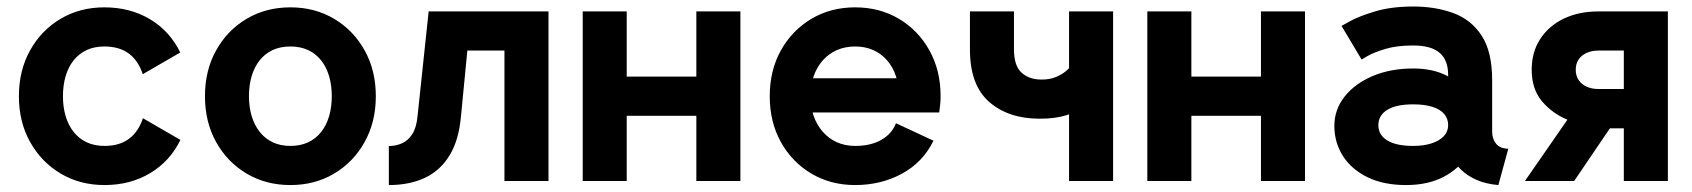

<svg xmlns="http://www.w3.org/2000/svg" viewBox="-20 -542 5066 575"><path d="M168.5 -253.9Q168.5 -286.6 176.5 -313.8Q184.6 -341.1 200.3 -361.1Q216.1 -381.1 239.3 -392Q262.5 -402.8 292.5 -402.8Q337.4 -402.8 366 -381.5Q394.5 -360.1 407.5 -319.8L519.8 -384.8Q488.5 -449.2 429 -484.6Q369.4 -520 292.5 -520Q219.2 -520 161.4 -485.6Q103.5 -451.2 70.1 -391.1Q36.6 -331.1 36.6 -253.9Q36.6 -176.8 70.2 -116.7Q103.8 -56.6 161.7 -22.2Q219.7 12.2 293 12.2Q369.9 12.2 429.4 -23.3Q489 -58.8 520.3 -123L408 -188Q395 -147.9 366.5 -126.5Q337.9 -105 293 -105Q262.9 -105 239.7 -115.8Q216.6 -126.7 200.7 -146.7Q184.8 -166.7 176.6 -194.1Q168.5 -221.4 168.5 -253.9Z M725.6 -253.9Q725.6 -286.6 733.6 -313.8Q741.7 -341.1 757.4 -361.1Q773.2 -381.1 796.4 -392Q819.6 -402.8 849.6 -402.8Q879.6 -402.8 902.8 -392Q926 -381.1 941.8 -361.1Q957.5 -341.1 965.6 -313.8Q973.6 -286.6 973.6 -253.9Q973.6 -221.4 965.6 -194.1Q957.5 -166.7 941.8 -146.7Q926 -126.7 902.8 -115.8Q879.6 -105 849.6 -105Q819.6 -105 796.4 -116.1Q773.2 -127.2 757.4 -147.5Q741.7 -167.7 733.6 -194.8Q725.6 -221.9 725.6 -253.9ZM593.8 -253.9Q593.8 -176.8 627.2 -116.7Q660.6 -56.6 718.5 -22.2Q776.4 12.2 849.6 12.2Q923.1 12.2 980.8 -22.2Q1038.6 -56.6 1072 -116.7Q1105.5 -176.8 1105.5 -253.9Q1105.5 -331.1 1072 -391.1Q1038.6 -451.2 980.8 -485.6Q923.1 -520 849.6 -520Q776.4 -520 718.5 -485.6Q660.6 -451.2 627.2 -391.1Q593.8 -331.1 593.8 -253.9Z M1622.6 -507.8H1263.7L1230.5 -194.6Q1227.3 -159.9 1214.7 -140.4Q1202.1 -120.8 1183.8 -112.8Q1165.5 -104.7 1144.5 -104.7V12.2Q1207 12.2 1253.2 -9.8Q1299.3 -31.7 1326.9 -77.5Q1354.5 -123.3 1360.6 -194.6L1379.6 -390.6H1490.7V0H1622.6Z M1725.1 -507.8V0H1856.9V-195.3H2065.4V0H2197.3V-507.8H2065.4V-312.5H1856.9V-507.8Z M2334 -307.6V-205.1H2661.1L2752 -307.6ZM2663.3 -172.9Q2651.1 -141.4 2619.5 -123.2Q2587.9 -105 2541 -105Q2510.7 -105 2486.2 -116.1Q2461.7 -127.2 2444 -147.5Q2426.3 -167.7 2416.7 -194.8Q2407.2 -221.9 2407.2 -253.9Q2407.2 -286.6 2416.7 -313.8Q2426.3 -341.1 2444 -361.1Q2461.7 -381.1 2486.3 -392Q2511 -402.8 2541 -402.8Q2571 -402.8 2595.3 -392Q2619.6 -381.1 2636.8 -361.1Q2654.1 -341.1 2663.2 -313.8Q2672.4 -286.6 2672.4 -253.9Q2672.4 -240.7 2668.5 -228.5Q2664.6 -216.3 2661.1 -205.1H2792.7Q2794.4 -217 2795.7 -229.2Q2796.9 -241.5 2796.9 -253.9Q2796.9 -331.1 2763.4 -391.1Q2730 -451.2 2672.2 -485.6Q2614.5 -520 2541 -520Q2467.8 -520 2409.9 -485.6Q2352.1 -451.2 2318.6 -391.1Q2285.2 -331.1 2285.2 -253.9Q2285.2 -176.8 2318.5 -116.7Q2351.8 -56.6 2409.8 -22.2Q2467.8 12.2 2541 12.2Q2618.2 12.2 2680.9 -21.7Q2743.7 -55.7 2775.6 -120.6Z M3093.9 -186.5Q3140.6 -186.5 3174.1 -197.1Q3207.6 -207.8 3228.5 -221.4Q3249.5 -235.1 3259.4 -245.7Q3269.3 -256.3 3269.3 -256.3L3193.4 -352.5Q3193.4 -352.5 3188 -345.1Q3182.6 -337.6 3171.1 -328.1Q3159.7 -318.6 3141.8 -311.2Q3124 -303.7 3099.1 -303.7Q3062.3 -303.7 3039.4 -324.3Q3016.6 -345 3016.6 -394.5V-507.8H2884.8V-393.1Q2884.8 -287.4 2942.3 -236.9Q2999.8 -186.5 3093.9 -186.5ZM3181.6 0H3313.5V-507.8H3181.6Z M3416 -507.8V0H3547.9V-195.3H3756.3V0H3888.2V-507.8H3756.3V-312.5H3547.9V-507.8Z M4190.9 12.2Q4256.3 12.2 4303.2 -12.3Q4350.1 -36.9 4375.2 -77.6Q4400.4 -118.4 4400.4 -167.2Q4400.4 -216.1 4378.2 -254.4Q4356 -292.7 4313.8 -314.8Q4271.7 -336.9 4212.4 -336.9Q4144 -336.9 4090.7 -314.2Q4037.4 -291.5 4006.7 -252.6Q3976.1 -213.6 3976.1 -164.8Q3976.1 -116 4001.2 -75.8Q4026.4 -35.6 4074.5 -11.7Q4122.6 12.2 4190.9 12.2ZM4316.9 -167.2Q4316.9 -147.7 4303.5 -133.8Q4290 -119.9 4266.5 -112.4Q4242.9 -105 4212.4 -105Q4161.1 -105 4134.5 -121.5Q4107.9 -137.9 4107.9 -167.2Q4107.9 -196.5 4134.5 -213Q4161.1 -229.5 4212.4 -229.5Q4246.6 -229.5 4269.9 -222Q4293.2 -214.6 4305.1 -200.7Q4316.9 -186.8 4316.9 -167.2ZM4448.7 -147.5V-301.8Q4448.7 -387.2 4417.2 -435.3Q4385.7 -483.4 4332.2 -502.9Q4278.6 -522.5 4212.4 -522.5Q4146.5 -522.5 4098.3 -507.9Q4050 -493.4 4023.8 -478.9Q3997.6 -464.4 3997.6 -464.4L4057.6 -363.8Q4057.6 -363.8 4075.7 -374.3Q4093.8 -384.8 4128.2 -395.3Q4162.6 -405.8 4212.2 -405.8Q4239.7 -405.8 4259.5 -400.1Q4279.3 -394.5 4292 -383.3Q4304.7 -372.1 4310.8 -355.6Q4316.9 -339.1 4316.9 -316.9V-224.1L4329.1 -214.1V-127.4L4316.9 -115.7Q4316.9 -95.7 4326.4 -74.5Q4335.9 -53.2 4354.6 -34.7Q4373.3 -16.1 4401.5 -3.5Q4429.7 9 4467.3 12.2L4497.1 -96.7Q4472.9 -96.7 4460.8 -111.1Q4448.7 -125.5 4448.7 -147.5Z M4974.9 0H4843V-157.7H4801.3L4694.3 0H4546.9L4674.1 -183.6Q4629.2 -201.9 4598.1 -238.5Q4567.1 -275.1 4567.1 -333.3Q4567.1 -385.7 4592.4 -424.9Q4617.7 -464.1 4662.8 -486Q4708 -507.8 4767.1 -507.8H4974.9ZM4843 -390.6H4767.1Q4747.6 -390.6 4732.1 -383.8Q4716.6 -377 4707.8 -364.1Q4699 -351.3 4699 -333Q4699 -315.2 4707.8 -302.1Q4716.6 -289.1 4732.1 -282.2Q4747.6 -275.4 4767.1 -275.4H4843Z"/></svg>

Font: Giphurs
Style: Regular
Weight: 400
Version: Version 2.010